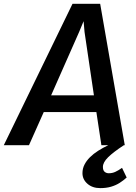

<svg xmlns="http://www.w3.org/2000/svg" viewBox="-65 -767 716 1014"><path d="M-45 0 318 -747H464L594 0H470.5L444 -175H166L88 0ZM205 -263.5H431L381.5 -598L376.5 -655L353 -598.5ZM464.5 226.5Q423 226.5 396.8 203.5Q370.5 180.5 370.5 147.5Q370.5 123.5 381 102.8Q391.5 82 410 63.5Q428.5 45 453.8 29Q479 13 508.5 -1L552.5 -22L589 0Q534 36 506.2 63.2Q478.5 90.5 478.5 114.5Q478.5 133 487.8 140.5Q497 148 509.5 148Q527.5 148 543.2 141Q559 134 579.5 119.5L604 170.5Q587 186 567 198.8Q547 211.5 521.8 219Q496.5 226.5 464.5 226.5Z"/></svg>

Font: Merriweather Sans Medium
Style: Italic
Weight: 500
Italic angle: -7.5°
Designer: Eben Sorkin
Foundry: Eben Sorkin
Version: Version 2.001